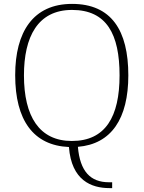

<svg xmlns="http://www.w3.org/2000/svg" viewBox="-20 -745 738 986"><path d="M542 221H556V191H540C444 191 391 135 380 9C552 -5 639 -136 639 -358C639 -589 552 -725 350 -725C150 -725 58 -581 58 -359C58 -128 151 2 334 10C347 182 450 221 542 221ZM349 -21C182 -21 103 -147 103 -358C103 -556 174 -694 350 -694C528 -694 594 -569 594 -358C594 -146 522 -21 349 -21Z"/></svg>

Font: Noto Serif Ethiopic ExtraLight
Style: Regular
Weight: 200
Designer: Monotype Design Team
Foundry: Monotype Imaging Inc.
Version: Version 2.102